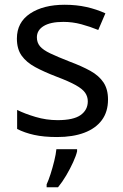

<svg xmlns="http://www.w3.org/2000/svg" viewBox="-20 -566 519 807"><path d="M434 -148Q434 -96 408 -61Q382 -26 334 -8Q286 10 220 10Q164 10 123.5 1Q83 -8 52 -24V-104Q84 -88 129.5 -74.5Q175 -61 222 -61Q289 -61 319 -82.5Q349 -104 349 -140Q349 -160 338 -176Q327 -192 298.5 -208Q270 -224 217 -244Q165 -264 128 -284Q91 -304 71 -332Q51 -360 51 -404Q51 -472 106.5 -509Q162 -546 252 -546Q301 -546 343.5 -536.5Q386 -527 423 -510L393 -440Q359 -454 322 -464Q285 -474 246 -474Q192 -474 163.5 -456.5Q135 -439 135 -409Q135 -387 148 -371.5Q161 -356 191.5 -341.5Q222 -327 273 -307Q324 -288 360 -268Q396 -248 415 -219.5Q434 -191 434 -148ZM304 70Q300 88 287.5 115.5Q275 143 258.5 171Q242 199 224 221H176V209Q184 192 192.5 165.5Q201 139 208 110.5Q215 82 217 61H304Z"/></svg>

Font: Noto Sans Khmer UI
Style: Regular
Weight: 400
Designer: Danh Hong and the Monotype Design Team
Foundry: Monotype Imaging Inc.
Version: Version 2.002